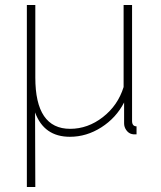

<svg xmlns="http://www.w3.org/2000/svg" viewBox="-20 -540 647 772"><path d="M88 -520H122V-228Q122 -22 262 -22Q333 -22 393.5 -69Q454 -116 477 -190V-520H511V-54Q511 -32 529 -32V0Q516 1 510 -1Q497 -4 488 -16.5Q479 -29 479 -44V-128Q447 -66 387.5 -28Q328 10 261 10Q157 10 121 -88L122 212H88Z"/></svg>

Font: Raleway-v4020 ExtraLight
Style: Regular
Weight: 275
Designer: Matt McInerney, Pablo Impallari, Rodrigo Fuenzalida
Foundry: Matt McInerney, Pablo Impallari, Rodrigo Fuenzalida
Version: Version 4.020;PS 004.020;hotconv 1.0.88;makeotf.lib2.5.64775